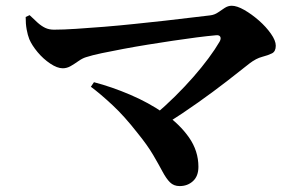

<svg xmlns="http://www.w3.org/2000/svg" viewBox="-20 -671 1040 658"><path d="M68 -612.8 81.5 -619.1Q96.6 -604.5 109.2 -593.1Q121.9 -581.8 135 -575.5Q148.1 -569.3 165.1 -569.3Q196.6 -569.3 240.9 -572.2Q285.3 -575.1 336.7 -579.2Q388.1 -583.4 441.5 -589Q494.9 -594.5 544.4 -600Q593.9 -605.6 634.6 -610.6Q675.2 -615.6 700 -618.3Q715 -620 727 -628.3Q738.9 -636.5 750.2 -643.9Q761.6 -651.3 774.2 -651.3Q791.9 -651.3 817.2 -636.9Q842.5 -622.4 867.3 -600.7Q892 -579 908.5 -555.4Q925.1 -531.9 925.1 -514.4Q925.1 -494.6 912 -488.1Q898.8 -481.5 878.4 -476.2Q857.9 -470.9 835.7 -454Q802.2 -427.2 757.7 -392.8Q713.3 -358.4 659.8 -320.4Q606.4 -282.4 545.7 -244.1L509 -275.9Q546 -307.3 579.7 -340.6Q613.4 -373.9 642.4 -407Q671.5 -440.2 694.5 -471.3Q717.6 -502.4 732.6 -528.3Q738.3 -538.5 734.9 -545Q731.4 -551.6 719.5 -550.1Q691.1 -547.6 653.1 -542.7Q615.1 -537.7 572.4 -531.4Q529.7 -525 486.4 -518Q443.2 -511 402.8 -503.4Q362.4 -495.8 329.2 -488.9Q296 -481.9 274.7 -475Q262.2 -471.1 248.9 -461.7Q235.7 -452.3 222.4 -444.6Q209.2 -437 195.1 -437Q176.2 -437 152.2 -453.1Q128.2 -469.1 108.7 -492.5Q89.3 -515.8 80.4 -536.8Q74.9 -550.6 71.4 -569.9Q67.8 -589.1 68 -612.8ZM302 -389.3Q362.9 -373.4 426.1 -346.4Q489.3 -319.5 542.4 -282.7Q595.5 -245.9 627.8 -199.8Q660 -153.6 660 -99.4Q660 -67.5 641.5 -50.4Q622.9 -33.3 595.7 -33.3Q575.5 -33.3 562.6 -46.1Q549.8 -58.8 537 -82.8Q524.3 -106.8 504.8 -140.1Q485.3 -173.4 451.2 -215.3Q406.4 -272.8 365.3 -311Q324.2 -349.3 291.4 -373.7Z"/></svg>

Font: Early Summer Mincho VF
Style: Regular
Weight: 250
Designer: GuiWonder
Version: Version 1.002